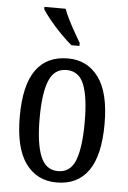

<svg xmlns="http://www.w3.org/2000/svg" viewBox="-55 -806 573 857"><g transform="rotate(5 232.0 -378.0)"><path d="M231 10Q143 10 92.5 -59Q42 -128 42 -269Q42 -409 90.5 -477.5Q139 -546 234 -546Q321 -546 371.5 -477.5Q422 -409 422 -269Q422 -128 373.5 -59Q325 10 231 10ZM233 -41Q289 -41 311 -99Q333 -157 333 -269Q333 -381 310.5 -437.5Q288 -494 232 -494Q177 -494 154 -437.5Q131 -381 131 -269Q131 -157 154.5 -99Q178 -41 233 -41ZM244 -606Q222 -624 194 -652.5Q166 -681 142.5 -710Q119 -739 109 -756V-766H204Q212 -744 225.5 -717Q239 -690 254 -664Q269 -638 280 -619V-606Z"/></g></svg>

Font: Noto Serif Khmer ExtraCondensed
Style: Regular
Weight: 400
Width: 2
Designer: Danh Hong and the Monotype Design Team
Foundry: Monotype Imaging Inc.
Version: Version 2.004; ttfautohint (v1.8.4.7-5d5b)